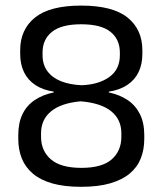

<svg xmlns="http://www.w3.org/2000/svg" viewBox="-20 -672 596 704"><path d="M277.5 13Q216.5 13 172.8 0.8Q129 -11.5 101.2 -34.8Q73.5 -58 60.2 -90.5Q47 -123 47 -163V-176.5Q47 -221.5 62.5 -253.5Q78 -285.5 107.5 -305.2Q137 -325 177 -333V-336Q137.5 -342 110 -360Q82.5 -378 68.2 -407Q54 -436 54 -474.5V-488Q54 -564 108.5 -607.8Q163 -651.5 277.5 -651.5Q393 -651.5 447.5 -607.8Q502 -564 502 -488V-474.5Q502 -436 487.8 -407Q473.5 -378 446 -360Q418.5 -342 379 -336V-333Q419.5 -324.5 448.5 -304.8Q477.5 -285 493.2 -253.2Q509 -221.5 509 -176.5V-163Q509 -123.5 496.2 -91.2Q483.5 -59 455.8 -35.8Q428 -12.5 384 0.2Q340 13 277.5 13ZM278.5 -56.5Q354.5 -56.5 389.8 -87.8Q425 -119 425 -170.5V-183.5Q425 -234 387.5 -264.2Q350 -294.5 275.5 -300.5Q204 -294 167.2 -263.8Q130.5 -233.5 130.5 -183.5V-170.5Q130.5 -119 166.5 -87.8Q202.5 -56.5 278.5 -56.5ZM279.5 -359.5Q342.5 -362 381 -389.8Q419.5 -417.5 419.5 -470V-479.5Q419.5 -527.5 385.2 -555.2Q351 -583 277.5 -583Q205 -583 170.5 -555.2Q136 -527.5 136 -479.5V-470Q136 -435 153.8 -411Q171.5 -387 203.5 -374.2Q235.5 -361.5 279.5 -359.5Z"/></svg>

Font: Anek Telugu Medium
Style: Regular
Weight: 400
Version: Version 1.003